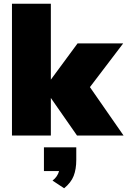

<svg xmlns="http://www.w3.org/2000/svg" viewBox="-20 -725 681 1027"><path d="M392 0 252 -201V0H44V-705H252V-299L395 -493H639L461 -259L641 0ZM388 63V130Q388 180 374 216Q360 252 323 282L261 241Q288 220 296 190H215V63Z"/></svg>

Font: Nunito Sans Heavy
Style: Regular
Weight: 400
Designer: Vernon Adams
Foundry: Vernon Adams
Version: Version 2.500